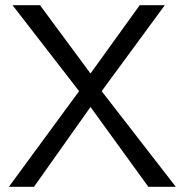

<svg xmlns="http://www.w3.org/2000/svg" viewBox="-20 -714 707 734"><path d="M14 0 282 -365V-366L28 -694H133L326 -433L514 -694H610L369 -366V-365L652 0H547L326 -305L110 0Z"/></svg>

Font: CMU Sans Serif
Style: Medium
Weight: 500
Version: Version 0.7.0